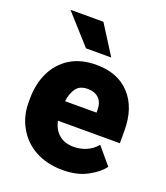

<svg xmlns="http://www.w3.org/2000/svg" viewBox="-139 -846 823 952"><g transform="rotate(20 272.5 -370.0)"><path d="M302.2 9.8C353 9.8 396.5 0 432.1 -19.5C467.8 -38.6 494.1 -60.1 510.3 -83L435.5 -171.9C404.3 -132.8 357.9 -117.2 313 -117.2C250.5 -117.2 209.5 -153.8 197.8 -212.4H524.4V-279.3C524.4 -358.9 503.4 -421.9 460.9 -468.3C418.5 -514.6 359.4 -538.1 284.7 -538.1C228.5 -538.1 181.2 -525.9 143.6 -502C67.4 -453.6 29.8 -368.2 29.8 -265.1V-246.6C29.8 -200.2 40.5 -157.7 62 -119.1C105 -41 187.5 9.8 302.2 9.8ZM283.2 -411.1C335.4 -411.1 363.8 -380.4 363.8 -330.1V-328.1V-315.4H197.8C201.2 -343.3 209.5 -366.2 222.2 -384.3C234.9 -402.3 255.4 -411.1 283.2 -411.1ZM67.9 -750.5 205.6 -597.2H338.9L241.7 -750.5Z"/></g></svg>

Font: Vazirmatn Black
Style: Regular
Weight: 900
Designer: Saber Rastikerdar
Foundry: Saber Rastikerdar
Version: Version 33.003